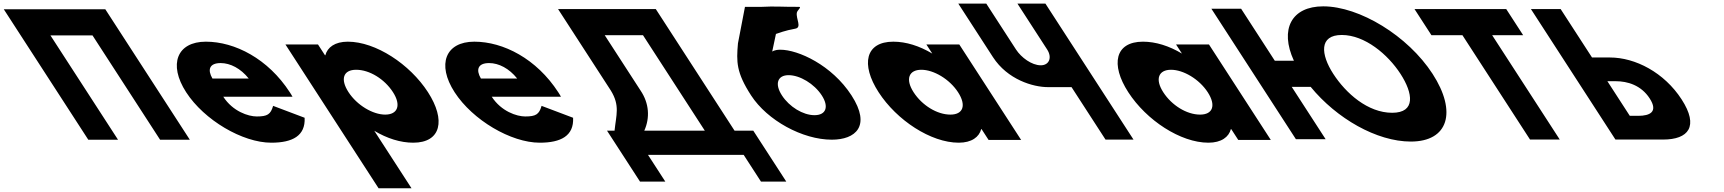

<svg xmlns="http://www.w3.org/2000/svg" viewBox="-400 -752 9268 1032"><path d="M-129 -561.9H97.1L460.5 -0.9H620.3L166.1 -702.1H6.3H-219.8H-379.6L74.6 -0.9H234.4Z M1172.2 -232C1169.3 -238 1162.2 -249 1157.7 -256C1041.1 -436 862.5 -528 706.5 -528C551.5 -528 503.5 -406 600.7 -256C697.2 -107 903.2 15 1058.2 15C1172.2 15 1242.2 -22 1237.4 -119L1068 -183C1054.8 -137 1036.9 -126 979.9 -126C934.9 -126 851.4 -153 800.2 -232ZM741.8 -330C714.3 -377 725 -413 786 -413C838 -413 893.8 -384 936.8 -330Z M1900 -257C1802.9 -407 1619.5 -528 1469.5 -528C1399.5 -528 1359.6 -497 1348.8 -455H1346.8L1309.2 -513H1134.2L1634.9 260H1811.9L1611.8 -49C1680.3 -8 1752.2 15 1821.2 15C1971.2 15 1997.2 -107 1900 -257ZM1712 -257C1758 -186 1737.4 -136 1670.4 -136C1604.4 -136 1519 -186 1473 -257C1427.7 -327 1445.3 -377 1514.3 -377C1586.3 -377 1666.7 -327 1712 -257Z M2615.2 -232C2612.3 -238 2605.2 -249 2600.7 -256C2484.1 -436 2305.5 -528 2149.5 -528C1994.5 -528 1946.5 -406 2043.7 -256C2140.2 -107 2346.2 15 2501.2 15C2615.2 15 2685.2 -22 2680.4 -119L2511 -183C2497.8 -137 2479.9 -126 2422.9 -126C2377.9 -126 2294.4 -153 2243.2 -232ZM2184.8 -330C2157.3 -377 2168 -413 2229 -413C2281 -413 2336.8 -384 2379.8 -330Z M3043 -265.4 2850.3 -562.9H3056L3388.5 -49.5H3063C3094.3 -119.2 3089.3 -196.6 3043 -265.4ZM3649 -49.5H3548.3L3124.9 -703.2H2599.6L2883.2 -265.4C2933.5 -183.8 2911.6 -133.7 2903.2 -49.5H2862.8L3040.1 224.2H3176.1L3083 80.5H3597.3L3690.3 224.2H3826.3Z M3883 -683.7C3885.2 -697.3 3911.9 -715.3 3894 -715.2C3817.2 -714.3 3762.1 -719.4 3694.3 -715.2H3604.2L3566.5 -518.8C3557.8 -419.4 3557.3 -362.4 3637.1 -239.2C3724.1 -104.9 3913.7 -1.2 4070.9 -1.2C4197.6 -1.2 4284.2 -73.4 4176.9 -239.2C4071.1 -402.4 3890.2 -484.8 3794.2 -484.8C3761.9 -484.8 3750.6 -474.6 3750.6 -474.6L3770.7 -569.6C3787.7 -574.7 3816.8 -587.4 3874.8 -597.9C3911.2 -604.4 3877.5 -651.4 3883 -683.7ZM3802.9 -239.2C3762.1 -302.1 3780 -348 3838.6 -348C3899 -348 3976.3 -302.1 4017.1 -239.2C4056.7 -178 4040 -132.9 3977.9 -132.9C3915.9 -132.9 3842.5 -178 3802.9 -239.2Z M4322.7 -256C4419.8 -106 4603.2 15 4753.2 15C4823.2 15 4863.1 -16 4873.9 -58H4875.9L4913.5 0H5088.5L4756.2 -513H4579.2L4611 -464C4542.4 -505 4470.5 -528 4401.5 -528C4251.5 -528 4225.5 -406 4322.7 -256ZM4510.7 -256C4464.7 -327 4485.3 -377 4552.3 -377C4618.3 -377 4703.7 -327 4749.7 -256C4795 -186 4777.4 -136 4708.4 -136C4636.4 -136 4556 -186 4510.7 -256Z M5219.2 -732.5H5068.8L5228.4 -486C5256.5 -442.7 5239.3 -401 5194.2 -401C5145.8 -401 5089.1 -442.7 5061 -486L4901.3 -732.5H4750.9L4937 -445.2C5015.7 -323.7 5152.9 -283.7 5232.8 -283.7H5359.5L5542.3 -1.5H5692.7Z M5664.7 -256C5761.8 -106 5945.2 15 6095.2 15C6165.2 15 6205.1 -16 6215.9 -58H6217.9L6255.5 0H6430.5L6098.2 -513H5921.2L5953 -464C5884.4 -505 5812.5 -528 5743.5 -528C5593.5 -528 5567.5 -406 5664.7 -256ZM5852.7 -256C5806.7 -327 5827.3 -377 5894.3 -377C5960.3 -377 6045.7 -327 6091.7 -256C6137 -186 6119.4 -136 6050.4 -136C5978.4 -136 5898 -186 5852.7 -256Z M6543 -285.2H6644.8C6784.2 -115.1 6999.9 8.9 7183.1 8.9C7384.5 8.9 7432.9 -150.1 7300.2 -354.9C7167.5 -559.8 6907 -717.9 6712.4 -717.9C6542.2 -717.9 6476.8 -595 6554.7 -425.5H6452.1L6271 -705.1H6111.2L6565.4 -3.9H6725.2ZM6766.4 -354.9C6698.7 -459.5 6688.8 -564 6812 -564C6936.1 -564 7059.9 -459.5 7127.7 -354.9C7195.4 -250.4 7210.4 -145.8 7082.9 -145.8C6952 -145.8 6834.1 -250.4 6766.4 -354.9Z M7293.9 -562.9H7460.5L7823.9 -1.9H7983.7L7620.3 -562.9H7786.9L7696.1 -703.1H7203.1Z M8283 -1.9 7828.8 -703.1H7988.6L8157.1 -443H8253.1C8390 -443 8545.1 -362.3 8638.7 -217.8C8732.9 -72.4 8675.7 -1.9 8538.9 -1.9ZM8239.7 -315.5 8360.2 -129.4H8405.3C8468.2 -129.4 8513.9 -150.6 8467.1 -222.9C8420.9 -294.3 8347.6 -315.5 8284.7 -315.5Z"/></svg>

Font: Hussar
Style: BdOpOblSeven
Weight: 700
Foundry: Cannot Into Space Fonts
Version: Version 2.00